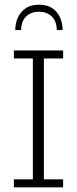

<svg xmlns="http://www.w3.org/2000/svg" viewBox="-20 -798 328 818"><path d="M39 0V-34H120V-549H39V-583H249V-549H167V-34H249V0ZM45 -670Q46 -718 72.5 -748Q99 -778 146 -778Q194 -778 220 -748Q246 -718 247 -670H222Q221 -709 200 -728.5Q179 -748 146 -748Q113 -748 92 -728.5Q71 -709 70 -670Z"/></svg>

Font: Rokkitt SemiBold ExtraLight
Style: Regular
Weight: 250
Version: Version 3.103